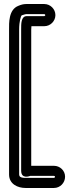

<svg xmlns="http://www.w3.org/2000/svg" viewBox="-20 -785 367 953"><path d="M85 -638V62C85 107 130 88 130 88H248C251 88 253 90 253 92C253 95 250 98 248 98H106C80 98 75 90 75 81V-638C75 -680 84 -707 88 -709C100 -713 108 -715 110 -715H200C202 -715 205 -712 205 -710C205 -708 202 -705 200 -705H113C84 -705 85 -666 85 -638ZM106 148H248C279 148 303 122 303 92C303 61 277 38 248 38H135V-638C135 -644 136 -648 136 -655H200C230 -655 255 -680 255 -710C255 -740 230 -765 200 -765H110C97 -765 85 -762 71 -756C22 -737 25 -670 25 -638V81C25 130 70 148 106 148Z"/></svg>

Font: Squarish
Style: Fog
Weight: 400
Foundry: Cannot Into Space Fonts
Version: Version 0.272